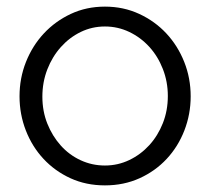

<svg xmlns="http://www.w3.org/2000/svg" viewBox="-20 -550 635 580"><path d="M297 10Q240 10 193 -11.5Q146 -33 111.5 -70Q77 -107 58 -156Q39 -205 39 -259Q39 -314 58.5 -363Q78 -412 112.5 -449Q147 -486 194 -508Q241 -530 297 -530Q353 -530 400.5 -508Q448 -486 482.5 -449Q517 -412 536.5 -363Q556 -314 556 -259Q556 -205 537 -156Q518 -107 483.5 -70Q449 -33 401.5 -11.5Q354 10 297 10ZM108 -258Q108 -214 123 -176.5Q138 -139 163.5 -110.5Q189 -82 223.5 -66Q258 -50 297 -50Q336 -50 370.5 -66.5Q405 -83 431 -111.5Q457 -140 472 -178Q487 -216 487 -260Q487 -303 472 -341.5Q457 -380 431 -408.5Q405 -437 370.5 -453.5Q336 -470 297 -470Q258 -470 224 -453.5Q190 -437 164 -408Q138 -379 123 -340.5Q108 -302 108 -258Z"/></svg>

Font: Boldmen
Style: Regular
Weight: 400
Designer: Matt McInerney, Pablo Impallari, Rodrigo Fuenzalida
Foundry: LIVING CONCEPT
Version: Version 1.000